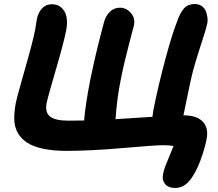

<svg xmlns="http://www.w3.org/2000/svg" viewBox="-20 -747 1074 947"><path d="M844.2 180.2Q809.6 180.2 793.7 159.9Q777.8 139.6 784.2 112.8Q786.6 96.2 794.4 75.2Q802.2 54.2 815.4 23.4Q828.6 -7.3 835.9 -26.9Q815.9 -30.8 782.2 -30.8Q745.6 -30.8 586.2 -16.8Q426.8 -2.9 309.1 -2.9Q241.7 -2.9 192.6 -13.4Q143.6 -23.9 113.8 -43.5Q84 -63 67.9 -91.3Q51.8 -119.6 50.5 -155.8Q49.3 -191.9 57.1 -234.9Q64.5 -272.5 102.3 -403.1Q140.1 -533.7 153.8 -602.1Q156.2 -620.1 162.1 -654.8Q168.5 -685.1 187.5 -705.6Q206.5 -726.1 234.9 -726.1Q276.9 -726.1 297.4 -691.7Q317.9 -657.2 306.2 -596.2Q292.5 -528.3 254.6 -400.1Q216.8 -272 210 -238.8Q201.2 -192.4 227.1 -172.1Q252.9 -151.9 316.9 -151.9Q369.1 -151.9 395 -152.8Q400.4 -227.1 425.8 -356Q434.6 -399.9 445.6 -448.2Q456.5 -496.6 464.4 -527.3Q472.2 -558.1 481.4 -593.3Q490.7 -628.4 492.2 -634.8Q501 -668.5 521.5 -688.7Q542 -709 571.8 -709Q603.5 -709 625.5 -683.1Q647.5 -657.2 641.1 -624Q640.1 -620.1 615 -523.9Q589.8 -427.7 576.2 -356.9Q557.1 -265.6 549.8 -159.2Q670.4 -166.5 731.9 -170.9Q732.9 -181.2 736.8 -206.1Q761.7 -328.6 794.4 -450.9Q827.1 -573.2 852.1 -637.2Q869.1 -686 888.4 -706.5Q907.7 -727.1 940.9 -727.1Q960.4 -727.1 974.6 -717.3Q988.8 -707.5 994.9 -692.6Q1001 -677.7 1003.2 -659.9Q1005.4 -642.1 1001 -626Q998.5 -612.3 988 -579.3Q977.5 -546.4 960.9 -494.6Q944.3 -442.9 932.1 -397.9Q919.9 -352.5 884.8 -178.2Q951.2 -178.2 980.5 -146.5Q1009.8 -114.7 999 -61Q989.3 -11.2 968 45.7Q946.8 102.5 918.9 139.2Q886.7 180.2 844.2 180.2Z"/></svg>

Font: Shantell Sans Bouncy
Style: Bold Italic
Weight: 700
Italic angle: -11.31°
Designer: Stephen Nixon, Anya Danilova, Shantell Martin
Foundry: Arrow Type
Version: Version 1.006;[9816181b4]